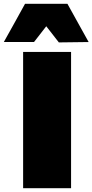

<svg xmlns="http://www.w3.org/2000/svg" viewBox="-70 -985 484 1005"><path d="M51 0Q51 -55.5 51 -108.2Q51 -161 51 -229V-474Q51 -545.5 51 -600.5Q51 -655.5 51 -713H302Q302 -655.5 302 -600.5Q302 -545.5 302 -474V-229Q302 -161 302 -108.2Q302 -55.5 302 0ZM238 -763Q215.5 -792 192.5 -821.5Q169.5 -851 146 -881H198Q175 -851.5 152.5 -822.2Q130 -793 108 -765H-50Q-22.5 -814 5.2 -864Q33 -914 61 -965H283Q311 -914 339 -864Q367 -814 394 -765Z"/></svg>

Font: Commissioner Thin Black
Style: Regular
Weight: 900
Version: Version 1.000